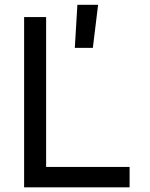

<svg xmlns="http://www.w3.org/2000/svg" viewBox="-20 -800 640 820"><path d="M83 0V-727H177V-41.5L128 -87H533.5V0ZM299.5 -595.5 310.5 -779.5H399L376.5 -595.5Z"/></svg>

Font: Spline Sans Mono
Style: Regular
Weight: 400
Monospace: yes
Designer: Eben Sorkin, Mirko Velimirovic
Foundry: Sorkin Type
Version: Version 1.004